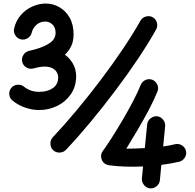

<svg xmlns="http://www.w3.org/2000/svg" viewBox="-20 -832 1098 1083"><path d="M409.7 -404.8Q409.7 -343.8 379.4 -300.3Q349.1 -256.8 301.5 -234.1Q253.9 -211.4 201.2 -211.4Q161.6 -211.4 122.3 -224.9Q83 -238.3 50.8 -264.6Q34.7 -277.3 32.5 -298.8Q30.3 -320.3 43.5 -335.9Q56.6 -352.1 78.1 -354Q99.6 -356 115.2 -343.3Q150.4 -314 201.2 -314Q247.6 -314 277.8 -334.7Q308.1 -355.5 308.1 -395.5Q307.6 -422.9 287.4 -439.7Q267.1 -456.5 231.4 -456.5Q217.8 -456.5 199.7 -453.1Q190.4 -451.2 181.9 -449.2Q173.3 -447.3 166 -445.3Q146 -440.9 127.9 -452.1Q109.9 -463.4 105 -483.9Q100.6 -503.9 111.8 -522Q123 -540 143.6 -544.9L146 -545.4Q152.8 -547.4 159.9 -549.1Q167 -550.8 174.8 -552.7Q230 -567.9 261.7 -590.1Q293.5 -612.3 293.5 -647Q293.5 -676.8 276.1 -693.6Q258.8 -710.4 235.4 -710.4Q205.6 -710.4 185.3 -691.9Q165 -673.3 159.2 -648.4Q154.3 -627.9 136.2 -616.7Q118.2 -605.5 98.1 -609.9Q77.6 -614.7 66.4 -632.8Q55.2 -650.9 59.6 -670.9Q69.8 -715.8 97.7 -747.3Q125.5 -778.8 162.8 -795.4Q200.2 -812 238.8 -812Q279.3 -812 314.9 -791.5Q350.6 -771 372.8 -732.2Q395 -693.4 395 -638.2Q395 -600.1 381.6 -572Q368.2 -543.9 346.2 -523.4Q373 -503.9 390.6 -474.1Q408.2 -444.3 409.7 -404.8ZM280.3 15.6Q265.1 1.5 264.4 -20.3Q263.7 -42 277.3 -57.1Q341.8 -125.5 412.1 -209.7Q482.4 -293.9 550 -383.5Q617.7 -473.1 675 -558.6Q732.4 -644 772 -714.8Q782.2 -732.9 803 -738.8Q823.7 -744.6 841.3 -734.9Q859.4 -724.6 865 -704.3Q870.6 -684.1 860.8 -666Q818.8 -590.8 759.8 -502.4Q700.7 -414.1 631.8 -322.5Q563 -231 491.5 -144.8Q419.9 -58.6 352.5 12.7Q338.4 27.8 316.9 28.6Q295.4 29.3 280.3 15.6ZM865.7 -176.3Q885.7 -174.3 899.4 -157.7Q913.1 -141.1 911.6 -120.6L900.4 -5.9Q938.5 -11.2 967.8 -18.6Q987.8 -23.4 1006.1 -12.2Q1024.4 -1 1028.8 19Q1033.7 38.6 1022.5 56.9Q1011.2 75.2 991.2 80.1Q945.8 90.8 890.1 98.1L881.8 184.6Q879.9 204.6 863.3 218.3Q846.7 231.9 826.2 230.5Q806.2 228.5 792.5 211.7Q778.8 194.8 780.3 174.8L787.1 106.9Q736.3 109.4 686.8 107.7Q637.2 106 594.2 100.1Q590.8 99.6 584.2 97.4Q577.6 95.2 574.2 93.3Q556.2 82 551.3 59.8Q546.4 37.6 560.1 19.5Q580.6 -8.3 610.4 -54.9Q640.1 -101.6 672.1 -155.8Q704.1 -210 731.2 -262.2Q758.3 -314.5 773.9 -353.5Q781.7 -372.1 801 -380.9Q820.3 -389.6 839.8 -381.8Q858.4 -374 867.2 -354.7Q876 -335.4 868.2 -315.9Q849.6 -269.5 819.8 -213.1Q790 -156.7 756.3 -99.6Q722.7 -42.5 692.4 6.8Q718.3 6.3 744.6 5.6Q771 4.9 796.9 3.4L810.1 -130.4Q812 -150.4 828.9 -164.1Q845.7 -177.7 865.7 -176.3Z"/></svg>

Font: Mikhak-DS2-FD ExtraBold
Style: Regular
Weight: 800
Designer: Amin Abedi
Version: Version 3.2